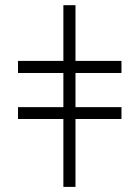

<svg xmlns="http://www.w3.org/2000/svg" viewBox="-20 -734 540 744"><path d="M225.6 -713.9H272.5V-498H450.7V-451.2H272.5V-318.8H450.7V-272.9H272.5V-9.8H225.6V-272.9H49.8V-318.8H225.6V-451.2H49.8V-498H225.6Z"/></svg>

Font: I.Ming
Style: Regular
Weight: 400
Designer: Ichiten Fonts Project
Version: Version 6.11; Dec 27, 2019